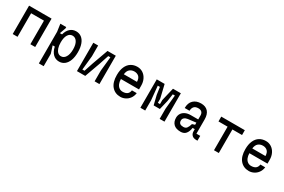

<svg xmlns="http://www.w3.org/2000/svg" viewBox="106 -1729 4588 3106"><g transform="rotate(30 2400.0 -176.0)"><path d="M90 -530H510V0H420V-440H180V0H90Z M694 -390 674 -530H784V-505L744 -394H784Q804 -470 849.5 -511Q895 -552 960 -552Q1018 -552 1061 -519.5Q1104 -487 1127.5 -424Q1151 -361 1151 -272Q1151 -184 1127.5 -120Q1104 -56 1060.5 -22Q1017 12 960 12Q892 12 845.5 -34Q799 -80 781 -165H741L784 -30V200H694ZM830 -272Q830 -212 844 -168.5Q858 -125 883.5 -101.5Q909 -78 944 -78Q997 -78 1029 -130Q1061 -182 1061 -272Q1061 -362 1029 -412Q997 -462 944 -462Q891 -462 860.5 -412.5Q830 -363 830 -272Z M1710 0H1620V-201L1647 -464H1607L1547 -283L1445 0H1290V-530H1380V-329L1353 -66H1393L1449 -235L1555 -530H1710Z M1880 -269Q1880 -360 1908 -423Q1936 -486 1987 -518Q2038 -550 2105 -550Q2163 -550 2209 -520Q2255 -490 2281.5 -436.5Q2308 -383 2308 -315V-245H1970Q1970 -195 1986 -157.5Q2002 -120 2030.5 -100Q2059 -80 2095 -80Q2147 -80 2178 -102.5Q2209 -125 2216 -175H2306Q2298 -115 2266.5 -73Q2235 -31 2191.5 -10.5Q2148 10 2105 10Q2002 10 1941 -62Q1880 -134 1880 -269ZM2101 -460Q2051 -460 2015.5 -431Q1980 -402 1972 -335H2218Q2216 -402 2183 -431Q2150 -460 2101 -460Z M2475 -530H2622L2680 -286V-210H2720V-286L2778 -530H2925V0H2835V-191L2860 -450H2820L2800 -312L2758 -140H2642L2600 -311L2580 -450H2540L2565 -191V0H2475Z M3541 0H3517Q3464 0 3437 -28Q3410 -56 3410 -100V-140H3370Q3359 -66 3325.5 -27Q3292 12 3230 12Q3142 12 3098.5 -31.5Q3055 -75 3055 -150Q3055 -193 3076.5 -228Q3098 -263 3140.5 -283.5Q3183 -304 3244 -304H3380V-375Q3380 -419 3357 -440.5Q3334 -462 3294 -462Q3238 -462 3213 -432Q3188 -402 3188 -355H3098Q3098 -451 3151.5 -501.5Q3205 -552 3294 -552Q3378 -552 3424 -502Q3470 -452 3470 -355V-90H3541ZM3330 -188 3380 -204V-244L3231 -226Q3192 -221 3168.5 -201Q3145 -181 3145 -150Q3145 -112 3166.5 -95Q3188 -78 3230 -78Q3272 -78 3293 -105.5Q3314 -133 3330 -188Z M3850 -440H3680V-530H4120V-440H3940V0H3850Z M4280 -269Q4280 -360 4308 -423Q4336 -486 4387 -518Q4438 -550 4505 -550Q4563 -550 4609 -520Q4655 -490 4681.5 -436.5Q4708 -383 4708 -315V-245H4370Q4370 -195 4386 -157.5Q4402 -120 4430.5 -100Q4459 -80 4495 -80Q4547 -80 4578 -102.5Q4609 -125 4616 -175H4706Q4698 -115 4666.5 -73Q4635 -31 4591.5 -10.5Q4548 10 4505 10Q4402 10 4341 -62Q4280 -134 4280 -269ZM4501 -460Q4451 -460 4415.5 -431Q4380 -402 4372 -335H4618Q4616 -402 4583 -431Q4550 -460 4501 -460Z"/></g></svg>

Font: Fliege Mono Thin
Style: Regular
Weight: 100
Version: Version 0.020;Glyphs 3.3 (3306)